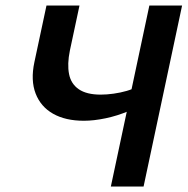

<svg xmlns="http://www.w3.org/2000/svg" viewBox="-20 -678 684 698"><path d="M383 0 523 -658H642L502 0ZM285 -239Q218 -239 173 -264.5Q128 -290 109.5 -338Q91 -386 105 -452L149 -658H269L234 -494Q224 -445 231 -409Q238 -373 266.5 -353.5Q295 -334 346 -334Q368 -334 393 -337.5Q418 -341 440.5 -347.5Q463 -354 475 -362L519 -317Q489 -292 448 -274.5Q407 -257 364 -248Q321 -239 285 -239Z"/></svg>

Font: Ysabeau Infant
Style: Bold Italic
Weight: 700
Italic angle: -12°
Designer: Christian Thalmann (Catharsis Fonts)
Version: Version 2.001;gftools[0.9.30]; featfreeze: ss01,ss02,lnum